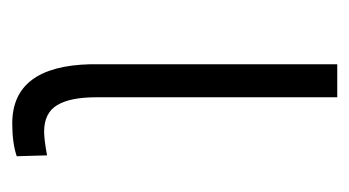

<svg xmlns="http://www.w3.org/2000/svg" viewBox="-149 -419 573 315"><g transform="rotate(90 137.5 -261.5)"><path d="M139.6 -528.3V-132.8Q139.6 -89.8 152.6 -68.6Q165.5 -47.4 195.8 -47.4Q209 -47.4 234.9 -52.2L236.3 -2.4Q214.4 4.9 182.6 4.9Q88.4 4.9 85.4 -123.5V-528.3Z"/></g></svg>

Font: MAUL Condensed Light
Style: Light
Weight: 300
Designer: MAUL
Version: Version 2.137; 2017; ttfautohint (v1.8.3)